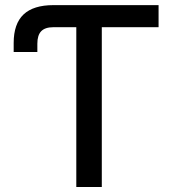

<svg xmlns="http://www.w3.org/2000/svg" viewBox="-20 -748 701 768"><path d="M34.7 -540V-576.2Q34.7 -652.8 74.2 -690.2Q113.8 -727.5 193.8 -727.5H235.8V-639.2H193.8Q160.6 -639.2 145 -623.3Q129.4 -607.4 129.4 -573.2V-540ZM235.8 -639.2V-727.5H614.3V-639.2H387.2V0H285.2V-639.2Z"/></svg>

Font: Inter Cardless
Style: Regular
Weight: 400
Designer: Rasmus Andersson
Foundry: rsms
Version: Version 4.001;git-9221beed3